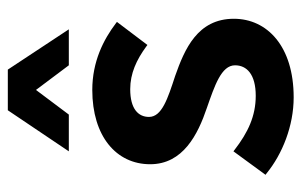

<svg xmlns="http://www.w3.org/2000/svg" viewBox="-160 -599 771 491"><g transform="rotate(-90 225.5 -353.5)"><path d="M28 -57C77 -17 149 12 222 12C353 12 423 -56 423 -141C423 -234 345 -267 277 -291C219 -310 172 -325 172 -358C172 -385 192 -406 243 -406C283 -406 318 -390 352 -365L356 -362L415 -440L411 -443C370 -474 314 -503 241 -503C123 -503 51 -442 51 -355C51 -271 127 -233 195 -210C252 -190 304 -173 304 -138C304 -108 281 -85 226 -85C174 -85 132 -105 88 -139L84 -142L24 -60ZM178 -563 241 -647 304 -563H396L293 -719H189L84 -563Z"/></g></svg>

Font: Falling Sky
Style: Med
Weight: 500
Designer: Paul D. Hunt
Foundry: Adobe Systems Incorporated
Version: Version 1.02